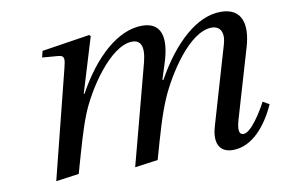

<svg xmlns="http://www.w3.org/2000/svg" viewBox="-61 -602 1050 714"><g transform="rotate(-10 464.5 -245.0)"><path d="M98 12 185 0C214 -102 230 -160 251 -213C285 -300 383 -450 466 -450C496 -450 512 -428 496 -366L422 -86L396 12L483 0C512 -102 528 -160 554 -221C591 -306 682 -450 766 -450C799 -450 813 -423 800 -380L714 -86C696 -24 716 12 766 12C839 12 895 -56 929 -132L905 -146C887 -111 843 -40 815 -40C795 -40 796 -63 805 -95L882 -357C905 -436 892 -502 809 -502C719 -502 628 -419 556 -290H552L572 -353C602 -449 582 -502 512 -502C420 -502 327 -416 258 -290H255L318 -497L313 -502L132 -474L126 -450L187 -445C211 -443 209 -429 201 -397Z"/></g></svg>

Font: Heuristica
Style: Italic
Weight: 400
Italic angle: -13°
Version: Version 1.0.1